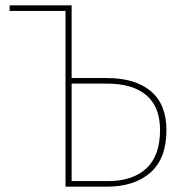

<svg xmlns="http://www.w3.org/2000/svg" viewBox="-20 -701 694 721"><path d="M605 -212Q605 -106 545 -53Q485 0 381 0H226V-660H16V-681H249V-408H380Q488 -408 546.5 -358.5Q605 -309 605 -212ZM581 -213Q581 -300 529.5 -343.5Q478 -387 382 -387H249V-21H386Q478 -21 529.5 -68.5Q581 -116 581 -213Z"/></svg>

Font: Fira Sans Thin
Style: Regular
Weight: 100
Designer: bBox Type GmbH & Carrois Corporate GbR & Edenspiekermann AG
Foundry: bBox Type GmbH & Carrois Corporate GbR & Edenspiekermann AG
Version: Version 4.301